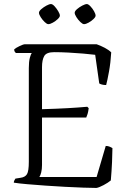

<svg xmlns="http://www.w3.org/2000/svg" viewBox="-20 -926 623 946"><path d="M455 0Q431 0 390 -1.5Q349 -3 300.5 -5.5Q252 -8 203.5 -11.5Q155 -15 114 -18.5Q73 -22 48 -26Q48 -32 51 -37.5Q54 -43 56 -46L81 -50Q104 -53 113 -68Q122 -83 122 -129V-591Q122 -622 127 -641Q132 -660 137 -665H58Q55 -668 52.5 -671.5Q50 -675 50 -683Q56 -689 75.5 -698.5Q95 -708 103 -708H456Q476 -701 496 -690.5Q516 -680 528 -668Q525 -617 517 -573Q509 -529 503 -507Q491 -507 482 -509.5Q473 -512 469 -515L449 -656Q425 -659 390 -662Q355 -665 317 -667Q279 -669 247 -669Q209 -669 198 -650Q187 -631 187 -595V-388Q258 -390 312 -393Q366 -396 410 -400L417 -393Q415 -376 411.5 -364.5Q408 -353 405 -347H187V-113Q187 -92 183 -76.5Q179 -61 174 -54H456L501 -207Q512 -207 521 -203Q530 -199 534 -196Q534 -171 532 -127Q530 -83 526 -37Q513 -26 490.5 -14Q468 -2 455 0ZM394 -807Q387 -807 376 -817.5Q365 -828 356.5 -841.5Q348 -855 348 -863Q348 -871 359.5 -881Q371 -891 385.5 -898.5Q400 -906 408 -906Q415 -906 425.5 -895Q436 -884 443.5 -870.5Q451 -857 451 -849Q451 -842 440.5 -832Q430 -822 416.5 -814.5Q403 -807 394 -807ZM218 -807Q211 -807 200 -817.5Q189 -828 180.5 -841.5Q172 -855 172 -863Q172 -871 183.5 -881Q195 -891 209 -898.5Q223 -906 231 -906Q239 -906 249 -895Q259 -884 267 -870.5Q275 -857 275 -849Q275 -842 264.5 -832Q254 -822 240.5 -814.5Q227 -807 218 -807Z"/></svg>

Font: Texturina 72pt ExtraLight
Style: Regular
Weight: 200
Designer: Guillermo Torres Carreño
Foundry: Omnibus-Type
Version: Version 1.002; ttfautohint (v1.8.3)